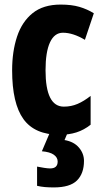

<svg xmlns="http://www.w3.org/2000/svg" viewBox="-20 -579 454 839"><path d="M241 10Q132 10 82.5 -58.5Q33 -127 33 -272Q33 -354 54.5 -419Q76 -484 122.5 -521.5Q169 -559 245 -559Q293 -559 327 -549Q361 -539 390 -521L351 -405Q299 -436 255 -436Q218 -436 198.5 -394Q179 -352 179 -272Q179 -113 259 -113Q291 -113 319 -125Q347 -137 376 -160V-34Q347 -11 314 -0.5Q281 10 241 10ZM347 124Q347 179 316.5 209.5Q286 240 215 240Q194 240 176.5 238.5Q159 237 142 233V149Q157 152 173 154.5Q189 157 199 157Q232 157 232 127Q232 109 215 97Q198 85 163 82L198 0H276L262 33Q303 40 325 66Q347 92 347 124Z"/></svg>

Font: Noto Sans Malayalam ExtraCondensed ExtraBold
Style: Regular
Weight: 800
Width: 2
Designer: Jelle Bosma - Monotype Design Team
Foundry: Monotype Imaging Inc.
Version: Version 2.104; ttfautohint (v1.8.4.7-5d5b)